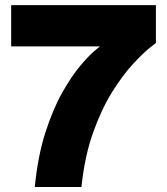

<svg xmlns="http://www.w3.org/2000/svg" viewBox="-20 -743 664 763"><path d="M24.4 -558.6V-722.7H599.6V-572.3Q599.6 -572.3 573.7 -551.8Q547.9 -531.2 508.1 -488.3Q468.3 -445.3 426 -377.9Q383.8 -310.5 350.1 -216.6Q316.4 -122.6 303.7 0H118.2Q130.4 -123 160.2 -215.8Q189.9 -308.6 226.8 -374Q263.7 -439.5 297.9 -480.2Q332 -521 354.5 -539.8Q377 -558.6 377 -558.6Z"/></svg>

Font: Giphurs Black
Style: Regular
Weight: 900
Version: Version 0.920; ttfautohint (v1.8.4.7-5d5b)